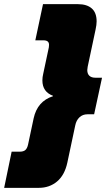

<svg xmlns="http://www.w3.org/2000/svg" viewBox="-80 -807 511 924"><path d="M-24 -77H14Q33 -77 42 -85Q51 -93 55 -111L82 -238Q100 -320 175 -344V-346Q124 -365 124 -420Q124 -436 128 -452L155 -579Q156 -583 156 -591Q156 -602 149.5 -607.5Q143 -613 128 -613H90L127 -787H295Q338 -787 361.5 -766.5Q385 -746 385 -704Q385 -688 380 -665L342 -486Q340 -474 340 -470Q340 -452 350 -442.5Q360 -433 379 -433H411L373 -257H341Q318 -257 302.5 -242.5Q287 -228 282 -203L244 -24Q231 36 194.5 66.5Q158 97 107 97H-60Z"/></svg>

Font: Prompt ExtraBold
Style: Italic
Weight: 800
Italic angle: -12°
Designer: Katatrad Team
Foundry: CadsonDemak
Version: Version 1.001